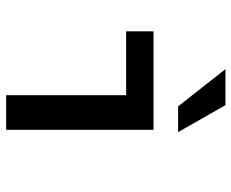

<svg xmlns="http://www.w3.org/2000/svg" viewBox="-86 -686 771 640"><g transform="rotate(90 300.0 -365.5)"><path d="M334 -573.2 210 -731H330.1L419.9 -573.2ZM84 -399.9V-491.2H412.1V0H296.9V-399.9Z"/></g></svg>

Font: SourceCodePro-Semibold
Style: Regular
Weight: 600
Monospace: yes
Designer: Paul D. Hunt
Foundry: Adobe Systems Incorporated
Version: Version 1.009;PS 1.000;hotconv 1.0.70;makeotf.lib2.5.5900